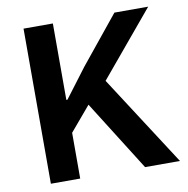

<svg xmlns="http://www.w3.org/2000/svg" viewBox="-79 -775 835 851"><g transform="rotate(-10 339.0 -349.0)"><path d="M307 -316 214 -206V0H82V-698H214V-354H219L318 -485L491 -698H643L400 -407L663 0H506Z"/></g></svg>

Font: IBM Plex Sans KR SmBld
Style: Regular
Weight: 600
Designer: Mike Abbink; Paul van der Laan; Pieter van Rosmalen; Wujin Sim; Chorong Kim; Dohee Lee;
Foundry: Sandoll Inc.
Version: Version 1.002